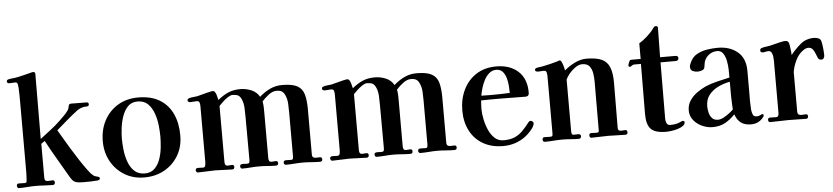

<svg xmlns="http://www.w3.org/2000/svg" viewBox="-45 -1040 5679 1309"><g transform="rotate(-5 2794.5 -385.0)"><path d="M595 -15Q595 -7 589.5 -4.5Q584 -2 578 -1Q554 1 530 1.5Q506 2 483 2Q470 2 455.5 1Q441 0 429 -4Q416 -8 407 -19Q398 -30 391 -42Q354 -107 316 -171Q278 -235 243 -301L218 -284V-54Q218 -36 225.5 -31Q233 -26 245.5 -27.5Q258 -29 273 -29Q287 -29 287 -13Q287 3 271 3Q242 3 213.5 1Q185 -1 156 -1Q127 -1 98 1.5Q69 4 40 4Q34 4 30.5 -1.5Q27 -7 27 -13Q27 -28 43 -28Q53 -28 62 -27.5Q71 -27 81 -27Q93 -27 95 -35Q97 -43 97 -53Q98 -67 98.5 -81Q99 -95 99 -108V-593Q99 -615 98.5 -636Q98 -657 97 -679Q96 -690 93.5 -703Q91 -716 76 -716Q66 -716 56.5 -715Q47 -714 37 -714Q21 -714 21 -728Q21 -738 32 -741Q44 -744 57 -745Q70 -746 82 -748Q110 -753 137.5 -760Q165 -767 193 -774Q196 -775 198.5 -775.5Q201 -776 204 -776Q219 -776 219 -763Q219 -651 218 -539.5Q217 -428 217 -317Q252 -344 288 -371.5Q324 -399 356 -430Q371 -445 387 -460.5Q403 -476 415 -493Q423 -504 424.5 -514.5Q426 -525 429.5 -532Q433 -539 446 -539Q472 -539 498 -538.5Q524 -538 549 -538Q564 -538 564 -525Q564 -514 557 -512Q550 -510 542 -510Q527 -510 510.5 -504Q494 -498 483 -490Q445 -461 408.5 -429.5Q372 -398 335 -366Q345 -349 365.5 -314Q386 -279 412 -236Q438 -193 465 -152Q492 -111 514.5 -80.5Q537 -50 550 -40Q559 -33 567 -31Q575 -29 585 -26Q595 -23 595 -15Z M1031 -263Q1031 -296 1026.5 -338.5Q1022 -381 1008 -421Q994 -461 967.5 -487.5Q941 -514 896 -514Q855 -514 830 -488Q805 -462 791.5 -423Q778 -384 773 -342.5Q768 -301 768 -271Q768 -238 772.5 -195.5Q777 -153 791 -113Q805 -73 832 -47Q859 -21 904 -21Q946 -21 971.5 -46.5Q997 -72 1010 -110.5Q1023 -149 1027 -190.5Q1031 -232 1031 -263ZM1167 -258Q1167 -181 1132 -121.5Q1097 -62 1036.5 -28Q976 6 899 6Q822 6 763 -30Q704 -66 670.5 -127Q637 -188 637 -264Q637 -343 670 -405.5Q703 -468 763 -504.5Q823 -541 903 -541Q991 -541 1049.5 -505.5Q1108 -470 1137.5 -406.5Q1167 -343 1167 -258Z M2117 -12Q2117 4 2100 4Q2071 4 2042 1.5Q2013 -1 1984 -1Q1955 -1 1925.5 1.5Q1896 4 1866 4Q1860 4 1856.5 -1.5Q1853 -7 1853 -12Q1853 -27 1871 -27Q1879 -27 1887.5 -26.5Q1896 -26 1904 -26Q1916 -26 1918 -33.5Q1920 -41 1920 -51V-348Q1920 -375 1918.5 -407.5Q1917 -440 1906 -465Q1897 -487 1883.5 -495.5Q1870 -504 1847 -504Q1819 -504 1791 -482Q1763 -460 1746 -440Q1750 -420 1750.5 -399.5Q1751 -379 1751 -359Q1751 -282 1751 -205Q1751 -128 1751 -51Q1751 -39 1755.5 -32Q1760 -25 1773 -25Q1780 -25 1786.5 -26Q1793 -27 1800 -27Q1815 -27 1815 -12Q1815 4 1798 4Q1770 4 1741.5 1.5Q1713 -1 1684 -1Q1655 -1 1626 1.5Q1597 4 1568 4Q1561 4 1558 -1.5Q1555 -7 1555 -12Q1555 -23 1564 -25.5Q1573 -28 1584.5 -27Q1596 -26 1602 -26Q1616 -26 1619 -32.5Q1622 -39 1622 -51Q1622 -125 1621.5 -199.5Q1621 -274 1621 -348Q1621 -375 1619.5 -407.5Q1618 -440 1607 -465Q1597 -488 1583 -495Q1569 -502 1545 -502Q1532 -502 1513 -489.5Q1494 -477 1477 -461Q1460 -445 1451 -435Q1451 -339 1451 -243Q1451 -147 1451 -51Q1451 -39 1455.5 -32Q1460 -25 1473 -25Q1480 -25 1487 -26Q1494 -27 1501 -27Q1515 -27 1515 -12Q1515 4 1499 4Q1470 4 1441.5 2Q1413 0 1384 0Q1354 0 1324.5 2Q1295 4 1265 4Q1258 4 1254.5 -1.5Q1251 -7 1251 -12Q1251 -27 1268 -27Q1276 -27 1284.5 -26.5Q1293 -26 1302 -26Q1316 -26 1318.5 -40Q1321 -54 1321 -64Q1321 -159 1321 -254Q1321 -349 1321 -444Q1321 -455 1318 -468Q1315 -481 1299 -481Q1288 -481 1276.5 -479.5Q1265 -478 1254 -478Q1248 -478 1242.5 -481.5Q1237 -485 1237 -492Q1237 -499 1241.5 -502Q1246 -505 1250 -506Q1263 -510 1277 -511Q1291 -512 1304 -514Q1316 -517 1338.5 -523Q1361 -529 1383 -534.5Q1405 -540 1413 -540Q1425 -540 1430 -529Q1437 -518 1440 -503.5Q1443 -489 1447 -476Q1483 -506 1519 -521.5Q1555 -537 1602 -537Q1640 -537 1676.5 -522Q1713 -507 1732 -473Q1767 -504 1805 -522Q1843 -540 1889 -540Q1958 -540 1992 -521Q2026 -502 2037.5 -462.5Q2049 -423 2049 -359Q2049 -282 2049 -205Q2049 -128 2049 -51Q2049 -35 2057.5 -30Q2066 -25 2078.5 -26Q2091 -27 2102 -27Q2117 -27 2117 -12Z M3037 -12Q3037 4 3020 4Q2991 4 2962 1.5Q2933 -1 2904 -1Q2875 -1 2845.5 1.5Q2816 4 2786 4Q2780 4 2776.5 -1.5Q2773 -7 2773 -12Q2773 -27 2791 -27Q2799 -27 2807.5 -26.5Q2816 -26 2824 -26Q2836 -26 2838 -33.5Q2840 -41 2840 -51V-348Q2840 -375 2838.5 -407.5Q2837 -440 2826 -465Q2817 -487 2803.5 -495.5Q2790 -504 2767 -504Q2739 -504 2711 -482Q2683 -460 2666 -440Q2670 -420 2670.5 -399.5Q2671 -379 2671 -359Q2671 -282 2671 -205Q2671 -128 2671 -51Q2671 -39 2675.5 -32Q2680 -25 2693 -25Q2700 -25 2706.5 -26Q2713 -27 2720 -27Q2735 -27 2735 -12Q2735 4 2718 4Q2690 4 2661.5 1.5Q2633 -1 2604 -1Q2575 -1 2546 1.5Q2517 4 2488 4Q2481 4 2478 -1.5Q2475 -7 2475 -12Q2475 -23 2484 -25.5Q2493 -28 2504.5 -27Q2516 -26 2522 -26Q2536 -26 2539 -32.5Q2542 -39 2542 -51Q2542 -125 2541.5 -199.5Q2541 -274 2541 -348Q2541 -375 2539.5 -407.5Q2538 -440 2527 -465Q2517 -488 2503 -495Q2489 -502 2465 -502Q2452 -502 2433 -489.5Q2414 -477 2397 -461Q2380 -445 2371 -435Q2371 -339 2371 -243Q2371 -147 2371 -51Q2371 -39 2375.5 -32Q2380 -25 2393 -25Q2400 -25 2407 -26Q2414 -27 2421 -27Q2435 -27 2435 -12Q2435 4 2419 4Q2390 4 2361.5 2Q2333 0 2304 0Q2274 0 2244.5 2Q2215 4 2185 4Q2178 4 2174.5 -1.5Q2171 -7 2171 -12Q2171 -27 2188 -27Q2196 -27 2204.5 -26.5Q2213 -26 2222 -26Q2236 -26 2238.5 -40Q2241 -54 2241 -64Q2241 -159 2241 -254Q2241 -349 2241 -444Q2241 -455 2238 -468Q2235 -481 2219 -481Q2208 -481 2196.5 -479.5Q2185 -478 2174 -478Q2168 -478 2162.5 -481.5Q2157 -485 2157 -492Q2157 -499 2161.5 -502Q2166 -505 2170 -506Q2183 -510 2197 -511Q2211 -512 2224 -514Q2236 -517 2258.5 -523Q2281 -529 2303 -534.5Q2325 -540 2333 -540Q2345 -540 2350 -529Q2357 -518 2360 -503.5Q2363 -489 2367 -476Q2403 -506 2439 -521.5Q2475 -537 2522 -537Q2560 -537 2596.5 -522Q2633 -507 2652 -473Q2687 -504 2725 -522Q2763 -540 2809 -540Q2878 -540 2912 -521Q2946 -502 2957.5 -462.5Q2969 -423 2969 -359Q2969 -282 2969 -205Q2969 -128 2969 -51Q2969 -35 2977.5 -30Q2986 -25 2998.5 -26Q3011 -27 3022 -27Q3037 -27 3037 -12Z M3430 -351Q3430 -371 3428 -399Q3426 -427 3418.5 -453.5Q3411 -480 3395 -498Q3379 -516 3351 -516Q3324 -516 3303.5 -498.5Q3283 -481 3269 -454.5Q3255 -428 3247 -399.5Q3239 -371 3235 -349Q3252 -349 3268.5 -348.5Q3285 -348 3301 -348Q3366 -348 3430 -351ZM3574 -130Q3574 -127 3572.5 -121.5Q3571 -116 3569 -113Q3562 -97 3543 -76.5Q3524 -56 3509 -45Q3442 6 3354 6Q3275 6 3217 -27.5Q3159 -61 3128 -121Q3097 -181 3097 -259Q3097 -337 3127.5 -400.5Q3158 -464 3215.5 -501.5Q3273 -539 3354 -539Q3447 -539 3503 -488Q3559 -437 3559 -342Q3559 -316 3535 -316Q3491 -316 3447 -317Q3403 -318 3359 -318Q3327 -318 3295 -318Q3263 -318 3231 -317Q3228 -287 3228 -256Q3228 -228 3235.5 -190Q3243 -152 3258.5 -116Q3274 -80 3299 -56.5Q3324 -33 3360 -33Q3405 -33 3435.5 -46Q3466 -59 3490 -83Q3514 -107 3539 -140Q3542 -144 3545.5 -146.5Q3549 -149 3554 -149Q3561 -149 3567.5 -143.5Q3574 -138 3574 -130Z M4206 -14Q4206 2 4190 2Q4161 2 4131.5 0.5Q4102 -1 4073 -1Q4045 -1 4016 0.5Q3987 2 3958 2Q3951 2 3948 -3.5Q3945 -9 3945 -15Q3945 -30 3961 -30Q3970 -30 3979 -29.5Q3988 -29 3997 -29Q4012 -29 4012 -42Q4012 -126 4012.5 -210Q4013 -294 4013 -378Q4013 -405 4008.5 -434Q4004 -463 3988.5 -483Q3973 -503 3938 -503Q3916 -503 3892.5 -487Q3869 -471 3850.5 -449Q3832 -427 3824 -408V-54Q3824 -45 3826.5 -37Q3829 -29 3840 -29Q3848 -29 3856.5 -29.5Q3865 -30 3873 -30Q3878 -30 3883 -26Q3888 -22 3888 -17Q3888 2 3872 2Q3844 2 3816.5 -0.5Q3789 -3 3760 -3Q3730 -3 3699.5 -0.5Q3669 2 3638 2Q3631 2 3628 -3.5Q3625 -9 3625 -15Q3625 -30 3641 -30Q3650 -30 3659 -29.5Q3668 -29 3678 -29Q3692 -29 3694 -35Q3696 -41 3696 -54V-199Q3696 -260 3696 -321Q3696 -382 3696 -443Q3696 -454 3693 -467.5Q3690 -481 3675 -481Q3665 -481 3655.5 -480Q3646 -479 3636 -479Q3630 -479 3622.5 -481.5Q3615 -484 3615 -492Q3615 -498 3619 -501Q3623 -504 3628 -505Q3638 -508 3649 -509Q3660 -510 3670 -512Q3696 -517 3721.5 -523.5Q3747 -530 3772 -537Q3776 -539 3780 -540.5Q3784 -542 3788 -542Q3796 -542 3802.5 -527Q3809 -512 3813.5 -495Q3818 -478 3819 -471Q3848 -497 3889 -517.5Q3930 -538 3970 -538Q4037 -538 4074.5 -521Q4112 -504 4128 -464.5Q4144 -425 4144 -359Q4144 -281 4143 -203Q4142 -125 4142 -47Q4142 -37 4148.5 -32.5Q4155 -28 4165 -28Q4172 -28 4178.5 -29Q4185 -30 4192 -30Q4206 -30 4206 -14Z M4600 -48Q4600 -34 4585.5 -23.5Q4571 -13 4549.5 -6.5Q4528 0 4506 3Q4484 6 4469 6Q4394 6 4365 -24.5Q4336 -55 4336 -126Q4336 -212 4337 -298Q4338 -384 4338 -470H4292Q4282 -470 4275 -463.5Q4268 -457 4262 -457Q4252 -457 4252 -467Q4252 -471 4256 -482Q4260 -493 4262 -496Q4265 -502 4268 -503Q4271 -504 4277 -504H4339V-611Q4364 -625 4394 -652Q4424 -679 4440 -702Q4443 -707 4448 -712.5Q4453 -718 4460 -718Q4476 -718 4475 -704L4472 -504H4575Q4583 -504 4589.5 -500.5Q4596 -497 4596 -488Q4596 -469 4575 -469H4472L4470 -83Q4470 -67 4476.5 -52.5Q4483 -38 4502 -38Q4519 -38 4536.5 -41Q4554 -44 4569 -51Q4574 -53 4578.5 -55.5Q4583 -58 4588 -58Q4600 -58 4600 -48Z M4935 -106Q4932 -153 4931 -200.5Q4930 -248 4931 -296Q4890 -289 4851.5 -270.5Q4813 -252 4788 -221Q4763 -190 4763 -142Q4763 -122 4768.5 -99Q4774 -76 4788.5 -60.5Q4803 -45 4828 -45Q4846 -45 4866 -55.5Q4886 -66 4904.5 -80Q4923 -94 4935 -106ZM5141 -47Q5141 -43 5137.5 -38Q5134 -33 5131 -30Q5100 6 5051 6Q5008 6 4982 -13Q4956 -32 4942 -72Q4910 -38 4873.5 -18Q4837 2 4788 2Q4753 2 4717.5 -13.5Q4682 -29 4658.5 -58Q4635 -87 4635 -125Q4635 -163 4654.5 -192.5Q4674 -222 4704 -243.5Q4734 -265 4765 -279Q4805 -296 4847 -305.5Q4889 -315 4931 -325V-329Q4931 -347 4930.5 -377.5Q4930 -408 4924 -438.5Q4918 -469 4904 -490.5Q4890 -512 4863 -512Q4832 -512 4807.5 -494Q4783 -476 4773 -446Q4771 -437 4770 -428.5Q4769 -420 4767 -411Q4765 -395 4748.5 -389.5Q4732 -384 4718 -384Q4701 -384 4685 -391.5Q4669 -399 4669 -420Q4669 -428 4671.5 -434.5Q4674 -441 4677 -448Q4693 -486 4725 -504Q4757 -522 4795.5 -528Q4834 -534 4869 -534Q4951 -534 5004 -490Q5057 -446 5057 -360V-209Q5056 -181 5056.5 -151.5Q5057 -122 5059 -93Q5061 -76 5067 -60.5Q5073 -45 5094 -45Q5108 -45 5117.5 -51Q5127 -57 5135 -57Q5139 -57 5140 -53Q5141 -49 5141 -47Z M5588 -419Q5588 -409 5582.5 -400.5Q5577 -392 5566 -392Q5549 -392 5543 -406Q5537 -419 5530.5 -436.5Q5524 -454 5513.5 -467Q5503 -480 5484 -480Q5474 -480 5465 -476Q5456 -472 5448 -466Q5416 -444 5396.5 -403.5Q5377 -363 5371 -324V-325Q5371 -288 5371 -251Q5371 -214 5371 -177V-54Q5371 -37 5380.5 -32Q5390 -27 5403.5 -28.5Q5417 -30 5428 -30Q5442 -30 5442 -15Q5442 1 5426 1Q5396 1 5366 0Q5336 -1 5306 -1Q5275 -1 5244 0.5Q5213 2 5181 2Q5174 2 5171 -3.5Q5168 -9 5168 -14Q5168 -29 5184 -29Q5194 -29 5203.5 -28.5Q5213 -28 5223 -28Q5235 -28 5239 -36Q5243 -44 5243 -54Q5243 -125 5243 -197Q5243 -269 5243 -340Q5243 -359 5243 -378Q5243 -397 5243 -416Q5243 -427 5241 -442Q5239 -457 5232.5 -469Q5226 -481 5211 -481Q5201 -481 5191.5 -478.5Q5182 -476 5171 -476Q5156 -476 5156 -491Q5156 -502 5167 -506Q5181 -511 5196 -512.5Q5211 -514 5225 -517Q5238 -520 5259 -525.5Q5280 -531 5300.5 -535.5Q5321 -540 5332 -540Q5347 -540 5354 -529Q5357 -524 5360 -505.5Q5363 -487 5365 -468Q5367 -449 5367 -441Q5398 -480 5436 -512Q5474 -544 5528 -544Q5542 -544 5557.5 -538.5Q5573 -533 5577 -517Q5582 -498 5585 -468.5Q5588 -439 5588 -419Z"/></g></svg>

Font: Kaisei Decol
Style: Bold
Weight: 700
Designer: Font-Kai, 金井和夫
Foundry: KAZUO KANAI
Version: Version 5.003